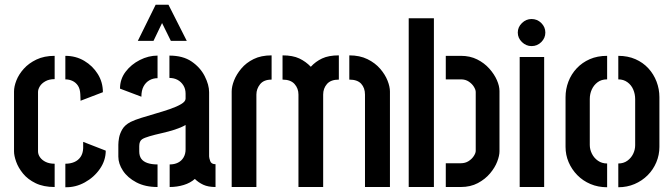

<svg xmlns="http://www.w3.org/2000/svg" viewBox="-20 -787 2826 808"><path d="M210 0Q163 0 130 -16Q97 -32 77 -56.5Q57 -81 48 -106.5Q39 -132 39 -150V-402Q39 -423 49 -448.5Q59 -474 80 -497.5Q101 -521 133.5 -536.5Q166 -552 210 -552V-454Q187 -454 171 -445Q155 -436 147.5 -423.5Q140 -411 140 -400V-150Q140 -137 148.5 -125Q157 -113 172.5 -105.5Q188 -98 210 -98ZM255 1V-98Q276 -98 292.5 -105Q309 -112 319 -126.5Q329 -141 330 -163V-190L425 -153Q425 -112 400.5 -76.5Q376 -41 337 -19.5Q298 2 255 1ZM319 -363 318 -390Q317 -413 308 -426.5Q299 -440 285 -446.5Q271 -453 255 -453V-552Q299 -552 334.5 -531Q370 -510 391.5 -475.5Q413 -441 413 -399Z M560 -615 635 -767H689L766 -615H699L662 -690L626 -615ZM643 0Q591 0 554 -19.5Q517 -39 497.5 -68.5Q478 -98 478 -128V-178Q478 -190 481 -207Q484 -224 494.5 -242.5Q505 -261 530 -274Q546 -282 574.5 -291Q603 -300 634.5 -309Q666 -318 695 -328Q724 -338 742.5 -349Q761 -360 761 -372V-393Q761 -413 751.5 -428Q742 -443 727 -451Q712 -459 693 -459V-553Q750 -553 786.5 -528Q823 -503 841.5 -466.5Q860 -430 860 -399V-129Q860 -123 864.5 -109.5Q869 -96 887 -96V0Q856 0 835.5 -9.5Q815 -19 800 -34Q781 -17 753 -8.5Q725 0 694 0V-95Q714 -95 729 -102.5Q744 -110 752.5 -124.5Q761 -139 761 -158V-261Q742 -250 715.5 -241.5Q689 -233 660 -226.5Q631 -220 609 -213.5Q587 -207 578 -201Q566 -193 566 -172V-150Q566 -131 574.5 -119Q583 -107 600.5 -101Q618 -95 643 -95ZM575 -380 485 -414Q485 -454 508.5 -485Q532 -516 568.5 -534.5Q605 -553 643 -553V-458Q624 -458 608.5 -449Q593 -440 584 -423Q575 -406 575 -380Z M1236 0V-389Q1236 -415 1219.5 -433.5Q1203 -452 1169 -452V-554Q1212 -554 1239.5 -541Q1267 -528 1288 -506Q1308 -528 1335.5 -541Q1363 -554 1406 -554V-452Q1372 -452 1356 -433.5Q1340 -415 1340 -389V0ZM955 0V-402Q955 -423 965 -448.5Q975 -474 995.5 -498.5Q1016 -523 1047.5 -538.5Q1079 -554 1123 -554V-452Q1090 -452 1074.5 -432.5Q1059 -413 1059 -389V0ZM1516 0V-389Q1516 -417 1500 -434.5Q1484 -452 1450 -452V-554Q1494 -554 1526.5 -538Q1559 -522 1580 -497.5Q1601 -473 1611 -447.5Q1621 -422 1621 -402V0Z M1856 0V-100H1919Q1938 -100 1952 -109Q1966 -118 1974 -130.5Q1982 -143 1982 -152V-400Q1982 -409 1974.5 -421.5Q1967 -434 1953 -443.5Q1939 -453 1920 -453H1856V-552H1920Q1958 -552 1988 -537Q2018 -522 2039 -498.5Q2060 -475 2071 -450Q2082 -425 2082 -404V-150Q2082 -132 2072.5 -107Q2063 -82 2042.5 -57.5Q2022 -33 1991 -16.5Q1960 0 1919 0ZM1700 0V-710H1806V0Z M2167 0V-547H2270V0ZM2217 -593Q2194 -593 2176.5 -610Q2159 -627 2159 -650Q2159 -673 2176.5 -690Q2194 -707 2217 -707Q2241 -707 2258 -690Q2275 -673 2275 -650Q2275 -627 2258 -610Q2241 -593 2217 -593Z M2535 1Q2497 1 2465 -12.5Q2433 -26 2409.5 -50Q2386 -74 2373 -104.5Q2360 -135 2360 -169V-378Q2360 -412 2372 -443.5Q2384 -475 2407 -499.5Q2430 -524 2462 -538Q2494 -552 2535 -552V-453Q2511 -453 2495 -441Q2479 -429 2470.5 -410.5Q2462 -392 2462 -370V-177Q2462 -158 2471 -140Q2480 -122 2496.5 -110.5Q2513 -99 2535 -99ZM2582 1V-99Q2604 -99 2620 -110.5Q2636 -122 2644.5 -139.5Q2653 -157 2653 -176V-370Q2653 -391 2645 -410Q2637 -429 2620.5 -441Q2604 -453 2582 -453V-552Q2622 -552 2654 -538Q2686 -524 2708.5 -499.5Q2731 -475 2743 -443.5Q2755 -412 2755 -378V-169Q2755 -135 2742 -104Q2729 -73 2705.5 -49.5Q2682 -26 2650.5 -12.5Q2619 1 2582 1Z"/></svg>

Font: Stick No Bills ExtraLight SemiBold
Style: Regular
Weight: 600
Version: Version 2.000